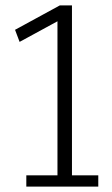

<svg xmlns="http://www.w3.org/2000/svg" viewBox="-20 -695 416 715"><path d="M211 -625 194 -640V0H248V-675H203L36 -584L53 -539ZM78 0H346V-42H78Z"/></svg>

Font: Yaldevi Light
Style: Regular
Weight: 300
Designer: Sol Matas, Rajitha Manaperi, Kosala Senevirathne
Foundry: Mooniak
Version: Version 1.100